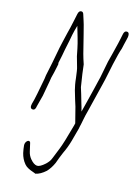

<svg xmlns="http://www.w3.org/2000/svg" viewBox="-185 -709 809 1150"><g transform="rotate(20 219.5 -134.5)"><path d="M257 329Q227 361 198 369Q202 370 195 370H193Q193 370 193.5 370Q194 370 198 369Q194 367 180 364Q166 361 150 354.5Q134 348 125 339L122 336Q99 313 87 278Q83 266 80.5 254.5Q78 243 76 233Q74 219 80.5 208.5Q87 198 95 198Q104 198 107 212Q114 234 121.5 257Q129 280 146 297Q170 321 190 321Q208 321 237 290Q245 281 252 270Q259 259 263 244L283 178Q289 159 297.5 119Q306 79 317 18Q318 12 319 4L286 -90Q280 -103 271 -126Q262 -149 249 -182Q244 -196 239 -214Q234 -232 230 -254Q225 -277 221 -293.5Q217 -310 213 -319L191 -377Q186 -394 178 -421.5Q170 -449 156 -485L131 -549Q127 -532 125 -516.5Q123 -501 121 -488Q120 -472 117 -447.5Q114 -423 110 -389Q109 -375 106.5 -352Q104 -329 100 -298H103Q102 -290 100.5 -275Q99 -260 96 -239Q92 -218 90.5 -204.5Q89 -191 89 -184V-183L80 -85L68 -14Q67 13 50 13Q31 13 35 -17Q37 -28 40 -45.5Q43 -63 45 -86L55 -184V-185Q55 -205 59 -232Q63 -259 66 -291L76 -390Q78 -406 81.5 -431Q85 -456 90 -490Q95 -517 102 -574L107 -616Q110 -639 126 -639Q135 -639 140 -628L156 -590Q157 -589 164.5 -569Q172 -549 185 -511L222 -404Q227 -390 233 -375.5Q239 -361 246 -345Q250 -322 258 -288.5Q266 -255 277 -211Q283 -197 292.5 -173Q302 -149 315 -115Q317 -110 321 -100Q325 -90 330 -75Q332 -86 336 -111.5Q340 -137 345 -168Q350 -199 354.5 -229Q359 -259 362 -280Q365 -301 366 -306L377 -410Q381 -430 385.5 -461Q390 -492 397 -535Q399 -549 401 -566Q403 -583 404 -592Q406 -618 423 -618Q440 -618 439 -590Q438 -583 436.5 -571Q435 -559 432 -541Q428 -511 428 -511Q424 -497 419.5 -470.5Q415 -444 410 -406L398 -305Q397 -299 393.5 -274.5Q390 -250 384.5 -216.5Q379 -183 374 -149Q369 -115 365 -90.5Q361 -66 360 -60Q359 -50 357 -34.5Q355 -19 353 2Q353 6 352 7Q351 13 351 15.5Q351 18 350 26L335 110Q331 131 325 152.5Q319 174 311 195Q299 231 290 267Q277 304 257 329Z"/></g></svg>

Font: Square Peg
Style: Regular
Weight: 400
Designer: Robert E. Leuschke
Foundry: Robert E. Leuschke
Version: Version 1.010; ttfautohint (v1.8.4.7-5d5b)